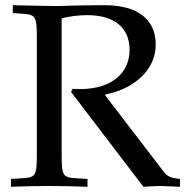

<svg xmlns="http://www.w3.org/2000/svg" viewBox="-20 -712 709 735"><path d="M216 -642C250 -650 280 -654 314 -654C418 -654 476 -606 476 -521C476 -429 403 -371 287 -371C280 -371 271 -371 258 -372L252 -360L529 3C576 0 586 0 597 0C606 0 606 0 669 3V-27C637 -30 621 -36 608 -53L381 -349C437 -363 463 -374 496 -397C548 -434 576 -484 576 -542C576 -638 506 -692 382 -692C252 -692 236 -689 202 -689C169 -689 169 -689 29 -692V-662L70 -659C116 -656 121 -647 121 -569V-120C121 -41 116 -33 70 -30L22 -27V3C81 1 116 0 168 0C220 0 256 1 315 3V-27L267 -30C221 -33 216 -41 216 -120Z"/></svg>

Font: Asana Math
Style: Regular
Weight: 400
Version: Version 000.958